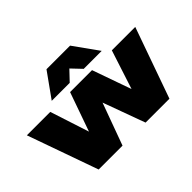

<svg xmlns="http://www.w3.org/2000/svg" viewBox="-152 -1150 1473 1473"><g transform="rotate(-45 584.0 -413.5)"><path d="M200 0 -4 -575H250L353 -258L465 -575H703L815 -258L918 -575H1172L968 0H709L584 -342L459 0ZM461 -827H717L860 -627H665L589 -707L513 -627H318Z"/></g></svg>

Font: Bounded
Style: Regular
Weight: 900
Designer: Vlad Churkin
Version: Version 1.0